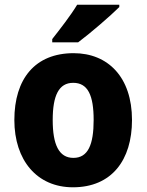

<svg xmlns="http://www.w3.org/2000/svg" viewBox="-20 -786 623 816"><path d="M487 -756V-766H308C281 -721 235 -662 202 -620V-606H312C363 -644 450 -719 487 -756ZM541 -276C541 -458 439 -560 293 -560C129 -560 41 -451 41 -276C41 -105 137 10 290 10C455 10 541 -106 541 -276ZM204 -276C204 -380 230 -434 291 -434C354 -434 378 -380 378 -276C378 -171 354 -115 292 -115C230 -115 204 -172 204 -276Z"/></svg>

Font: Noto Sans Myanmar UI SemiCondensed ExtraBold
Style: Regular
Weight: 800
Width: 4
Designer: Monotype Design Team
Foundry: Monotype Imaging Inc.
Version: Version 2.103